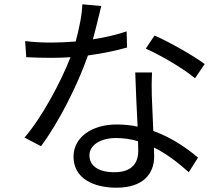

<svg xmlns="http://www.w3.org/2000/svg" viewBox="-20 -822 1040 893"><path d="M887 -458 932 -524C885 -560 771 -625 699 -657L658 -596C725 -566 833 -504 887 -458ZM622 -165 623 -120C623 -65 595 -21 512 -21C434 -21 396 -53 396 -100C396 -146 446 -180 519 -180C555 -180 590 -175 622 -165ZM687 -485H609C611 -414 616 -315 620 -233C589 -240 556 -243 522 -243C409 -243 322 -185 322 -93C322 6 412 51 522 51C646 51 697 -14 697 -94L696 -136C761 -104 815 -59 858 -21L901 -89C849 -133 779 -182 693 -213L686 -377C685 -413 685 -444 687 -485ZM451 -794 363 -802C361 -748 347 -685 332 -629C293 -626 255 -624 219 -624C177 -624 134 -626 97 -631L102 -556C140 -554 182 -553 219 -553C248 -553 278 -554 308 -556C262 -439 177 -279 94 -182L171 -142C251 -250 340 -423 389 -564C455 -573 518 -586 571 -601L569 -676C518 -659 464 -647 412 -639C428 -697 442 -758 451 -794Z"/></svg>

Font: Noto Sans CJK HK
Style: Regular
Weight: 400
Designer: Ryoko NISHIZUKA 西塚涼子 (kana, bopomofo & ideographs); Paul D. Hunt (Latin, Greek & Cyrillic); Sandoll Communications 산돌커뮤니
Foundry: Adobe
Version: Version 2.004;hotconv 1.0.118;makeotfexe 2.5.65603